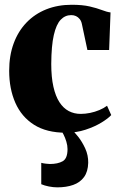

<svg xmlns="http://www.w3.org/2000/svg" viewBox="-20 -560 518 826"><path d="M264 11Q180.5 11 126.5 -23.2Q72.5 -57.5 46 -117.8Q19.5 -178 19.5 -255.5Q19.5 -321 38.8 -373.2Q58 -425.5 93.8 -462.8Q129.5 -500 179 -519.8Q228.5 -539.5 288.5 -539.5Q335 -539.5 366 -532.2Q397 -525 418.2 -516.8Q439.5 -508.5 455.5 -506.5L449.5 -345H356L332.5 -455.5Q330 -469 323 -477.8Q316 -486.5 306.8 -490.8Q297.5 -495 286.5 -495Q260 -495 241 -475Q222 -455 211.5 -409.2Q201 -363.5 200.5 -285Q200.5 -227.5 209.8 -186.8Q219 -146 235.8 -120.2Q252.5 -94.5 275.8 -82.2Q299 -70 327 -70Q346.5 -70 367.5 -74.2Q388.5 -78.5 407.5 -86.5Q426.5 -94.5 440.5 -105L458.5 -65Q445.5 -50.5 416.5 -32.8Q387.5 -15 348 -2Q308.5 11 264 11ZM227 246Q209 246 190.2 242.2Q171.5 238.5 157.5 232.5V140.5Q166.5 143 177.8 144.2Q189 145.5 195 145.5Q228.5 145.5 249.5 133.8Q270.5 122 270.5 81.5Q270.5 66 265.5 49.5Q260.5 33 253.5 19Q246.5 5 239.5 -3L270.5 -6.5L288 -3Q299.5 7 316.5 28.5Q333.5 50 346.8 79Q360 108 359.5 140.5Q358.5 178.5 341.5 201.8Q324.5 225 295 235.5Q265.5 246 227 246Z"/></svg>

Font: Merriweather 96pt Black
Style: Regular
Weight: 900
Version: Version 2.100